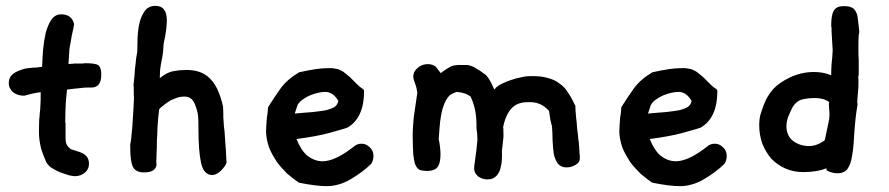

<svg xmlns="http://www.w3.org/2000/svg" viewBox="-20 -599 3036 656"><path d="M315 -377C323 -371 326 -360 326 -344C326 -315 315 -300 293 -300H289C279 -300 268 -300 254 -298C241 -297 226 -295 209 -293C208 -283 207 -269 205 -251C204 -233 203 -212 203 -187V-181C204 -179 204 -177 204 -174V-128C204 -118 205 -110 209 -103C213 -97 218 -92 223 -89L251 -80C273 -73 284 -60 284 -40C284 -29 281 -19 271 -10C262 -2 250 3 236 3C232 3 226 2 216 0C206 -3 197 -6 186 -10C176 -14 167 -19 157 -25C148 -31 142 -38 138 -45C131 -61 125 -76 120 -93C116 -111 113 -129 113 -147C113 -168 114 -183 114 -191C115 -200 116 -208 116 -214C117 -221 118 -229 118 -238C119 -248 119 -263 119 -284C107 -283 88 -279 63 -272C49 -272 37 -275 26 -283C16 -291 10 -302 10 -314C10 -324 12 -332 18 -340C24 -348 36 -355 54 -361C60 -363 65 -365 70 -365C76 -366 80 -367 85 -367C91 -368 96 -368 102 -368C108 -369 116 -370 124 -371C125 -388 125 -406 127 -427C129 -449 132 -468 136 -486C141 -504 147 -519 155 -531C164 -544 175 -550 189 -550C213 -550 228 -539 233 -517C233 -517 233 -513 231 -504C229 -496 227 -486 225 -476C223 -466 222 -457 220 -447C218 -438 217 -432 217 -429L214 -380C219 -381 223 -381 227 -381C231 -382 236 -382 240 -382H249H262C266 -383 270 -383 273 -383C293 -383 307 -381 315 -377Z M754 -43C751 -34 744 -25 734 -15C724 -6 715 -1 705 -1C686 -1 673 -15 667 -42C661 -70 658 -108 658 -158V-167C658 -193 657 -210 653 -222C649 -234 647 -242 645 -245C638 -261 627 -269 611 -269C602 -269 592 -268 582 -264C572 -260 563 -257 555 -251C547 -246 541 -241 535 -236C529 -232 526 -228 524 -226C523 -222 523 -214 521 -202C520 -191 519 -178 518 -163C518 -149 517 -134 516 -118C516 -103 516 -89 515 -76C515 -64 514 -54 514 -46C514 -39 515 -36 515 -37C513 -19 499 -10 472 -10C452 -10 440 -17 434 -29C428 -42 425 -64 425 -94V-108C426 -110 427 -112 427 -117C428 -123 429 -132 430 -145C432 -159 433 -181 435 -213C436 -227 437 -238 437 -249C438 -261 438 -270 437 -278V-296C437 -302 437 -306 436 -309C437 -311 437 -318 438 -328C440 -339 440 -351 441 -363C443 -376 444 -388 445 -399C447 -411 448 -418 449 -422C449 -436 450 -452 450 -470C451 -489 453 -506 457 -522C461 -538 467 -551 475 -562C484 -574 496 -579 511 -579C537 -579 550 -563 550 -529C550 -511 547 -484 539 -449C538 -431 537 -417 535 -407C533 -397 532 -389 530 -381L527 -360C527 -354 526 -344 526 -332C543 -346 559 -354 574 -356C590 -359 604 -360 617 -360C651 -360 677 -351 697 -331C717 -312 732 -280 742 -235C743 -219 743 -208 743 -198C744 -189 744 -180 745 -168C747 -157 748 -142 749 -123C751 -105 752 -78 754 -43Z M1249 -40C1228 -19 1204 -2 1177 14C1151 29 1124 37 1096 37C1072 37 1040 33 1001 25C988 16 975 6 961 -6C948 -19 936 -32 925 -47C915 -63 906 -78 899 -96C893 -114 889 -133 889 -151C889 -157 890 -163 890 -172C891 -182 891 -190 892 -199C894 -209 895 -217 895 -223C896 -230 896 -233 896 -233C910 -255 923 -275 938 -296C954 -318 975 -336 1002 -352C1046 -362 1077 -366 1096 -366C1106 -366 1115 -367 1122 -365C1130 -364 1136 -363 1143 -359C1151 -356 1157 -351 1164 -345C1172 -339 1180 -332 1189 -322C1200 -311 1208 -303 1214 -299C1221 -295 1224 -292 1224 -288C1224 -227 1205 -185 1167 -163C1151 -157 1129 -152 1102 -144C1076 -137 1039 -130 993 -124C1003 -99 1015 -80 1030 -67C1046 -55 1063 -48 1082 -48C1111 -48 1147 -65 1190 -99C1197 -105 1205 -108 1215 -108C1226 -108 1235 -104 1243 -96C1252 -88 1256 -78 1256 -66C1256 -58 1254 -49 1249 -40ZM1136 -254C1124 -275 1109 -285 1091 -285C1084 -285 1076 -284 1067 -282C1059 -280 1051 -278 1041 -274C1032 -270 1024 -266 1016 -260C1008 -255 1002 -249 997 -241L987 -211C1010 -213 1030 -215 1047 -216C1065 -218 1080 -220 1092 -222C1105 -225 1115 -229 1122 -233C1130 -238 1134 -245 1136 -254Z M1961 -57C1961 -49 1957 -42 1947 -36C1937 -30 1927 -27 1915 -27C1902 -27 1893 -32 1886 -40C1880 -49 1875 -59 1872 -73C1870 -87 1869 -103 1868 -119C1868 -136 1867 -152 1866 -167C1865 -172 1863 -179 1861 -187C1859 -196 1858 -207 1856 -220C1838 -240 1817 -250 1791 -250C1782 -250 1773 -250 1763 -248C1754 -246 1745 -243 1737 -237C1729 -231 1722 -223 1715 -211C1709 -200 1703 -185 1699 -165C1700 -162 1700 -156 1700 -147C1700 -140 1701 -132 1699 -121C1698 -111 1697 -99 1695 -85V-80V-61C1695 -51 1694 -41 1691 -29C1689 -18 1685 -8 1677 1C1670 9 1660 14 1646 14C1634 14 1624 11 1614 4C1605 -4 1600 -12 1600 -22C1600 -24 1600 -29 1601 -37C1603 -46 1603 -55 1605 -66C1607 -78 1608 -88 1609 -99C1611 -111 1611 -120 1611 -126C1611 -138 1610 -149 1608 -160V-173C1608 -207 1602 -239 1588 -269C1578 -277 1563 -283 1541 -285C1537 -284 1532 -282 1526 -279C1520 -277 1514 -272 1508 -263C1502 -255 1497 -243 1492 -227C1488 -212 1484 -191 1482 -165L1479 -124C1483 -104 1485 -87 1485 -72C1485 -55 1483 -42 1477 -31C1471 -21 1459 -15 1439 -15C1429 -15 1422 -16 1415 -18C1409 -21 1404 -26 1400 -34C1396 -43 1394 -55 1392 -71C1391 -88 1390 -110 1390 -137C1390 -159 1392 -180 1394 -201C1397 -223 1401 -250 1406 -283C1404 -295 1402 -304 1398 -314C1394 -324 1392 -332 1392 -337C1392 -349 1397 -359 1407 -367C1417 -376 1429 -380 1442 -380C1452 -380 1461 -377 1469 -371L1486 -349C1494 -356 1501 -360 1507 -364C1513 -368 1519 -371 1523 -373C1528 -375 1533 -376 1537 -376C1542 -377 1547 -377 1553 -377H1573C1579 -377 1584 -376 1589 -374C1595 -372 1600 -370 1607 -365C1615 -361 1625 -354 1637 -345C1645 -340 1656 -323 1669 -293L1675 -300C1681 -305 1688 -310 1697 -314C1707 -319 1716 -322 1727 -326C1739 -330 1749 -333 1761 -335C1773 -338 1784 -339 1793 -339C1815 -339 1834 -338 1850 -333C1866 -329 1880 -323 1891 -314C1903 -306 1913 -296 1921 -282C1930 -269 1938 -254 1946 -237V-230C1946 -225 1947 -215 1948 -201C1950 -187 1951 -173 1952 -159C1954 -145 1955 -134 1956 -123C1958 -113 1958 -108 1958 -109V-103C1959 -99 1959 -96 1959 -90C1960 -85 1960 -81 1960 -75C1961 -70 1961 -66 1961 -63Z M2456 -40C2435 -19 2411 -2 2384 14C2358 29 2331 37 2303 37C2279 37 2247 33 2208 25C2195 16 2182 6 2168 -6C2155 -19 2143 -32 2132 -47C2122 -63 2113 -78 2106 -96C2100 -114 2096 -133 2096 -151C2096 -157 2097 -163 2097 -172C2098 -182 2098 -190 2099 -199C2101 -209 2102 -217 2102 -223C2103 -230 2103 -233 2103 -233C2117 -255 2130 -275 2145 -296C2161 -318 2182 -336 2209 -352C2253 -362 2284 -366 2303 -366C2313 -366 2322 -367 2329 -365C2337 -364 2343 -363 2350 -359C2358 -356 2364 -351 2371 -345C2379 -339 2387 -332 2396 -322C2407 -311 2415 -303 2421 -299C2428 -295 2431 -292 2431 -288C2431 -227 2412 -185 2374 -163C2358 -157 2336 -152 2309 -144C2283 -137 2246 -130 2200 -124C2210 -99 2222 -80 2237 -67C2253 -55 2270 -48 2289 -48C2318 -48 2354 -65 2397 -99C2404 -105 2412 -108 2422 -108C2433 -108 2442 -104 2450 -96C2459 -88 2463 -78 2463 -66C2463 -58 2461 -49 2456 -40ZM2343 -254C2331 -275 2316 -285 2298 -285C2291 -285 2283 -284 2274 -282C2266 -280 2258 -278 2248 -274C2239 -270 2231 -266 2223 -260C2215 -255 2209 -249 2204 -241L2194 -211C2217 -213 2237 -215 2254 -216C2272 -218 2287 -220 2299 -222C2312 -225 2322 -229 2329 -233C2337 -238 2341 -245 2343 -254Z M2916 -489C2914 -483 2913 -472 2913 -454V-416C2914 -401 2914 -388 2914 -378V-353C2914 -346 2914 -340 2912 -335C2913 -333 2913 -330 2913 -326V-315C2913 -306 2913 -295 2911 -280C2910 -266 2909 -256 2909 -250V-247C2910 -246 2910 -245 2910 -243C2904 -207 2901 -176 2899 -146C2897 -117 2896 -92 2892 -71C2889 -51 2885 -36 2877 -24C2870 -13 2858 -7 2841 -7C2827 -7 2815 -11 2804 -17V-24C2784 -16 2758 -11 2724 -11C2702 -11 2683 -15 2664 -23C2646 -31 2630 -42 2616 -56C2603 -71 2593 -88 2585 -107C2578 -127 2574 -148 2574 -170C2574 -183 2575 -195 2578 -207C2582 -220 2586 -231 2590 -242C2595 -254 2599 -263 2605 -272C2611 -282 2617 -289 2622 -295C2636 -310 2655 -323 2680 -335C2706 -347 2733 -353 2761 -353C2781 -353 2800 -350 2820 -342C2820 -352 2820 -364 2821 -378C2823 -392 2824 -409 2825 -427L2821 -495C2821 -499 2822 -501 2821 -503C2821 -506 2820 -509 2820 -511C2820 -533 2822 -550 2828 -561C2834 -573 2846 -578 2863 -578C2874 -578 2882 -577 2888 -574C2895 -572 2899 -568 2903 -561C2907 -555 2910 -546 2911 -534C2913 -522 2914 -507 2916 -489ZM2813 -250C2800 -260 2784 -264 2764 -264C2750 -264 2739 -263 2729 -261C2719 -259 2711 -257 2704 -251C2698 -246 2692 -240 2687 -231C2683 -223 2678 -212 2673 -200C2669 -189 2667 -178 2667 -168C2667 -147 2674 -130 2689 -118C2705 -106 2723 -100 2744 -100C2763 -100 2781 -107 2798 -120C2804 -148 2808 -166 2810 -177C2813 -189 2814 -198 2814 -206C2814 -214 2814 -220 2813 -226C2813 -233 2812 -239 2812 -243V-246C2813 -248 2813 -249 2813 -250Z"/></svg>

Font: Gaegu
Style: Bold
Weight: 700
Designer: JIKJI
Foundry: JIKJI
Version: Version 1.00